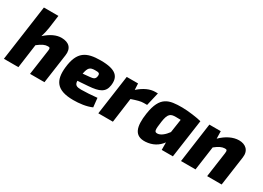

<svg xmlns="http://www.w3.org/2000/svg" viewBox="-16 -1388 2863 2087"><g transform="rotate(30 1416.0 -344.0)"><path d="M439 -511C380 -511 311 -482 240 -417C251 -452 262 -495 268 -537L290 -700H108L10 0H192L233 -299C287 -341 320 -357 358 -357C382 -357 387 -350 383 -318L338 0H519L571 -369C584 -460 535 -511 439 -511Z M932 -511C753 -511 659 -462 636 -255C617 -81 675 12 887 12C961 12 1048 2 1115 -28L1103 -141C1043 -134 949 -129 905 -129C849 -129 823 -139 821 -192L956 -202C1087 -212 1150 -239 1164 -332C1180 -446 1128 -511 932 -511ZM989 -350C985 -307 961 -300 916 -296L832 -288C848 -369 867 -387 929 -388C979 -389 992 -383 989 -350Z M1614 -511C1552 -511 1482 -481 1411 -418L1407 -497H1265L1195 0H1378L1420 -309C1489 -332 1528 -344 1567 -344H1609L1648 -511Z M1955 -511C1790 -511 1686 -494 1650 -260C1623 -79 1656 19 1792 12C1878 7 1945 -31 1990 -94L1991 0H2131L2199 -480C2152 -494 2026 -511 1955 -511ZM1863 -130C1821 -128 1819 -149 1835 -263C1851 -374 1881 -387 1946 -387C1966 -387 1986 -387 2006 -386L1981 -218C1945 -168 1901 -132 1863 -130Z M2669 -511C2595 -511 2515 -472 2447 -404L2445 -497H2302L2233 0H2415L2457 -300C2507 -340 2543 -356 2575 -357C2604 -360 2610 -348 2605 -312L2561 0H2743L2795 -369C2809 -463 2750 -511 2669 -511Z"/></g></svg>

Font: Exo 2 Extra Bold
Style: Italic
Weight: 800
Italic angle: -8°
Designer: Natanael Gama
Version: Version 1.001;PS 001.001;hotconv 1.0.88;makeotf.lib2.5.64775